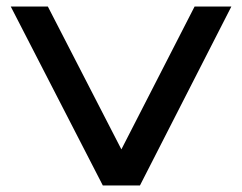

<svg xmlns="http://www.w3.org/2000/svg" viewBox="-20 -570 744 590"><path d="M691 -550 410 0H296L13 -550H127L353 -111L578 -550Z"/></svg>

Font: Bruno Ace SC
Style: Regular
Weight: 400
Version: Version 1.100; ttfautohint (v1.8.4.7-5d5b);gftools[0.9.27]